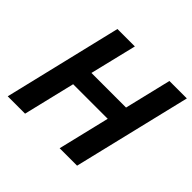

<svg xmlns="http://www.w3.org/2000/svg" viewBox="-166 -878 1063 1063"><g transform="rotate(45 365.0 -346.5)"><path d="M21 0 187 -693H323.5L257.2 -419.2H528.2L594 -693H730.5L564 0H427.5L500.5 -303.5H229.8L156.8 0Z"/></g></svg>

Font: Ubuntu Sans
Style: Italic
Weight: 400
Italic angle: -13.5°
Designer: Dalton Maag Ltd
Foundry: Dalton Maag Ltd
Version: Version 1.006